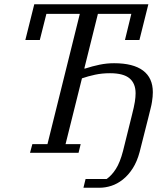

<svg xmlns="http://www.w3.org/2000/svg" viewBox="-20 -718 785 902"><path d="M132 -41H203L355 -653H198L167 -530H99L141 -698H677L635 -530H567L597 -653H440L376 -396H380Q414 -407 447.5 -414Q481 -421 516 -421Q606 -421 652 -386.5Q698 -352 698 -285Q698 -274 697 -263.5Q696 -253 694 -239.5Q692 -226 687.5 -208.5Q683 -191 677 -166L636 -4Q624 41 603.5 73Q583 105 557 125.5Q531 146 503 155Q475 164 448 164H372L382 123H481Q505 106 524.5 75.5Q544 45 558 -9L599 -174Q610 -217 613.5 -239.5Q617 -262 617 -280Q617 -326 588.5 -350Q560 -374 497 -374Q459 -374 426.5 -367Q394 -360 365 -350L288 -41H359L349 0H121Z"/></svg>

Font: IBM Plex Serif
Style: Italic
Weight: 400
Italic angle: -14°
Designer: Mike Abbink, Paul van der Laan, Pieter van Rosmalen
Foundry: Bold Monday
Version: Version 3.001